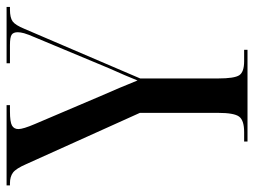

<svg xmlns="http://www.w3.org/2000/svg" viewBox="-114 -642 754 569"><g transform="rotate(-90 262.5 -357.0)"><path d="M128 0V-10H156Q191 -10 202 -25Q213 -40 213 -87V-319L61 -656Q48 -686 36 -695Q24 -704 4 -704H-2V-714H236V-704H218Q186 -704 175.5 -698Q165 -692 165 -679Q165 -665 180 -630L266 -428Q277 -403 287 -379.5Q297 -356 309 -326Q315 -341 325 -364.5Q335 -388 345 -410L436 -628Q446 -651 449 -662Q452 -673 452 -681Q452 -694 444.5 -699Q437 -704 414 -704H360V-714H527V-704H519Q495 -704 484 -696Q473 -688 462 -661L315 -318V-87Q315 -39 324.5 -24.5Q334 -10 366 -10H400V0Z"/></g></svg>

Font: Noto Serif Display ExtraCondensed Medium
Style: Regular
Weight: 500
Width: 2
Designer: Monotype Design Team
Foundry: Monotype Imaging Inc.
Version: Version 2.009